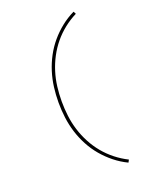

<svg xmlns="http://www.w3.org/2000/svg" viewBox="-179 -939 958 1198"><g transform="rotate(-20 300.0 -340.0)"><path d="M461 161Q415 139 375 107Q335 75 302.5 36.5Q270 -2 246 -47Q222 -92 207 -140Q192 -188 185.5 -238.5Q179 -289 179 -340Q179 -391 185.5 -441.5Q192 -492 207 -540Q222 -588 246 -633Q270 -678 302.5 -716.5Q335 -755 375 -787Q415 -819 461 -841L470 -824Q426 -802 387.5 -771.5Q349 -741 318 -703.5Q287 -666 264 -622.5Q241 -579 226.5 -532.5Q212 -486 206 -437.5Q200 -389 200 -340Q200 -291 206 -242.5Q212 -194 226.5 -147.5Q241 -101 264 -57.5Q287 -14 318 23.5Q349 61 387.5 91.5Q426 122 470 144Z"/></g></svg>

Font: Iosevka SS04 Thin Extended
Style: Regular
Weight: 100
Width: 7
Monospace: yes
Designer: Belleve Invis
Foundry: Belleve Invis
Version: Version 19.0.0; ttfautohint (v1.8.4)